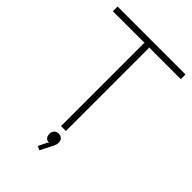

<svg xmlns="http://www.w3.org/2000/svg" viewBox="-292 -924 1249 1249"><g transform="rotate(45 332.5 -299.5)"><path d="M376 88.9Q376 103.5 369.1 117.2L321.8 210.9L294.9 198.2L323.2 139.2L332 131.8Q312 131.3 302 119.6Q292 107.9 292 88.9Q292 69.3 303.5 57.1Q314.9 44.9 334 44.9Q354 44.9 365 56.6Q376 68.4 376 88.9ZM645 -810.1V-767.1H352.1L355 -762.2V0H310.1V-762.2L313 -767.1H20V-810.1Z"/></g></svg>

Font: Sinkin Sans 200 X Light
Style: Regular
Weight: 200
Designer: Keith Bates
Foundry: K-Type
Version: Sinkin Sans (version 1.0)  by Keith Bates   •   © 2014   www